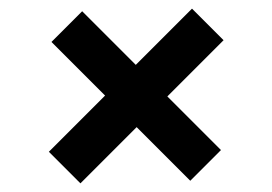

<svg xmlns="http://www.w3.org/2000/svg" viewBox="-20 -572 630 444"><path d="M166 -148 93 -221 424 -552 497 -479ZM420 -154 99 -475 170 -546 491 -225Z"/></svg>

Font: Host Grotesk SemiBold
Style: Regular
Weight: 600
Designer: Doukan Karapınar
Foundry: Element Type
Version: Version 1.003